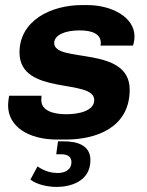

<svg xmlns="http://www.w3.org/2000/svg" viewBox="-20 -541 579 758"><path d="M144 -163H16C15 -158 12 -139 12 -124C12 -43 90 10 206 10H239C360 10 492 -37 492 -187C492 -363 194 -290 194 -371C194 -402 235 -421 294 -421C346 -421 378 -406 378 -371L377 -361H505C505 -362 511 -376 511 -397C511 -473 422 -521 324 -521H304C180 -521 57 -459 57 -334C57 -161 352 -233 352 -146C352 -102 288 -90 242 -90C192 -90 143 -103 143 -146C143 -149 143 -152 144 -163ZM128 116 100 168C124 187 167 197 204 197C250 197 337 180 337 91C337 32 284 17 232 17H209L202 68H222C248 68 262 79 262 99C262 130 235 142 208 142C161 142 134 119 128 116Z"/></svg>

Font: Chivo
Style: Bold Italic
Weight: 700
Italic angle: -8°
Designer: Hector Gatti
Foundry: Omnibus-Type
Version: Version 1.003;PS 001.003;hotconv 1.0.70;makeotf.lib2.5.58329